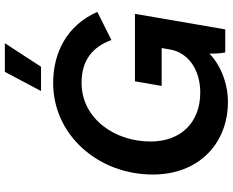

<svg xmlns="http://www.w3.org/2000/svg" viewBox="-104 -844 959 791"><g transform="rotate(-90 375.5 -448.5)"><path d="M351 11C428 11 502 -19 550 -65C550 -42 551 -17 555 0H650L714 -372H436L417 -262H573L567 -227C555 -155 486 -103 390 -103C265 -103 188 -184 188 -308C188 -456 283 -592 430 -592C522 -592 578 -547 606 -469L722 -527C666 -654 552 -709 429 -709C216 -709 52 -525 52 -298C52 -109 180 11 351 11ZM593 -908H475L396 -759H496Z"/></g></svg>

Font: Fixel Display SemiBold
Style: Italic
Weight: 600
Italic angle: -10°
Designer: AlfaBravo + MacPaw
Foundry: Kyrylo Tkachov, Marchela Mozhyna, Serhii Makarenko, Maria Weinstein, Zakhar Kryvoshyya
Version: Version 1.210;Glyphs 3.2 (3217)